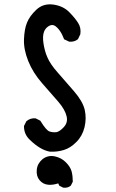

<svg xmlns="http://www.w3.org/2000/svg" viewBox="-20 -744 540 895"><path d="M273.9 130.4 258.3 122.6 256.3 121.6 255.4 119.6 251.5 110.8Q226.1 119.1 205.1 117.2Q192.9 116.2 182.6 110.8Q172.4 105.5 164.6 96.2Q148.4 77.1 151.4 47.4Q152.8 32.2 159.7 20Q166.5 7.8 178.2 -2Q190.4 -11.7 204.8 -15.1Q219.2 -18.6 235.4 -15.1Q266.6 -8.3 287.1 12.7Q297.4 22.9 304.2 33.7Q311 44.4 314 55.7Q319.3 77.1 319.3 101.6V103L318.8 104L311 119.6L310.5 120.6L309.6 121.6Q296.9 132.8 275.9 130.9H274.9ZM211.9 -37.1Q167 -45.4 119.1 -92.3Q91.8 -117.7 91.8 -155.3V-156.7L92.3 -157.7L102.1 -177.2L102.5 -178.2L103.5 -179.2Q121.1 -194.3 145 -192.4H146L147 -191.9L166.5 -182.1L168 -181.2L168.9 -179.7Q195.3 -136.7 210.4 -131.3Q226.1 -126 242.2 -127.9Q244.1 -127.9 246.1 -128.7Q248 -129.4 250.5 -130.4Q252.9 -131.3 255.4 -132.8Q257.8 -134.3 260.5 -136.2Q263.2 -138.2 265.9 -140.4Q268.6 -142.6 271.5 -145.5Q274.4 -148.4 277.3 -151.4Q297.4 -172.9 290.5 -201.7Q283.7 -232.4 252 -269.5Q219.2 -307.6 176.8 -355.5Q133.8 -404.3 111.8 -459Q89.8 -513.7 91.8 -561.5Q92.8 -585 96.2 -604.2Q99.6 -623.5 106 -638.7Q118.2 -669.4 149.4 -698.7Q181.6 -729 228.5 -722.7Q274.4 -716.3 302.7 -687.5Q329.6 -660.2 343.8 -637.7Q358.9 -614.7 354.5 -585V-584L354 -583.5L344.2 -563L343.8 -562L342.8 -561Q327.1 -547.9 303.2 -549.8H302.2L301.3 -550.3L280.8 -560.1L278.3 -561L277.8 -563.5Q273.9 -573.7 269.3 -583Q264.6 -592.3 259 -600.3Q253.4 -608.4 246.6 -615.2Q229 -633.3 211.4 -624.5Q205.1 -621.6 200 -617.2Q194.8 -612.8 191.2 -607.4Q187.5 -602.1 185.1 -595.7Q177.7 -575.7 182.6 -542.5Q185.1 -525.4 189.5 -509Q193.8 -492.7 200.7 -477.1Q213.9 -445.3 249.5 -405.3Q285.6 -364.3 325.2 -318.4Q365.7 -271.5 375 -231.9Q379.4 -211.9 379.2 -191.7Q378.9 -171.4 374 -150.9Q363.8 -109.4 335.9 -82Q308.6 -54.2 277.8 -44.9Q246.6 -35.2 212.4 -37.1Z"/></svg>

Font: NaikaiFont
Style: SemiBold
Weight: 600
Version: Version 1.89